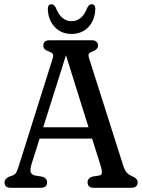

<svg xmlns="http://www.w3.org/2000/svg" viewBox="-20 -891 674 911"><path d="M203.5 -26Q203.5 0 173.5 0H31Q1.5 0 1.5 -26Q1.5 -41.5 22.5 -52.5L40 -58.5Q52 -63 57.2 -72.5Q62.5 -82 70 -106.5L228.5 -609Q234.5 -627.5 231 -634.2Q227.5 -641 213.5 -646Q199.5 -651 192.5 -657.2Q185.5 -663.5 185.5 -674Q185.5 -700 215 -700H415Q445 -700 445 -674Q445 -656.5 417 -646Q404.5 -641.5 401.2 -635.2Q398 -629 403.5 -612L563.5 -109Q571.5 -83 581.5 -72Q591.5 -61 608 -54.5Q633 -44.5 633 -26Q633 0 603 0H425Q395.5 0 395.5 -26Q395.5 -45 418 -53L452 -58.5Q461.5 -60.5 463.2 -70.2Q465 -80 458 -103.5L417 -233.5H168L130.5 -115Q122 -87 125.5 -75Q129 -63 145.5 -58.5L181 -52.5Q203.5 -45 203.5 -26ZM185 -287H400L293 -629ZM319.5 -790.5Q370 -790.5 394.5 -855Q403.5 -871 414.5 -871Q434 -871 432 -844.5Q429.5 -793.5 398.5 -761.8Q367.5 -730 319.5 -730Q271.5 -730 240.8 -761.8Q210 -793.5 207 -844.5Q205.5 -871 224.5 -871Q235 -871 244.5 -855Q269.5 -790.5 319.5 -790.5Z"/></svg>

Font: Fraunces 144pt SuperSoft
Style: Regular
Weight: 400
Version: Version 1.000;[b76b70a41]